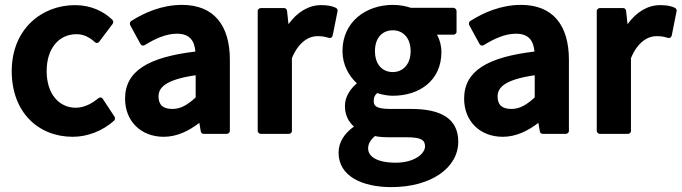

<svg xmlns="http://www.w3.org/2000/svg" viewBox="-20 -536 2790 786"><path d="M28 -245C28 -76 137 24 278 24C337 24 399 1 447 -42C451 -46 452 -53 449 -58L401 -131C395 -140 387 -137 383 -134C357 -113 326 -95 290 -95C222 -95 171 -151 171 -245C171 -339 222 -396 293 -396C320 -396 343 -386 368 -364C375 -357 383 -361 386 -365L441 -438C444 -442 445 -450 440 -455C405 -489 353 -515 287 -515C150 -515 28 -416 28 -245Z M492 -132C492 -39 558 24 650 24C706 24 754 -1 796 -33L802 2C803 8 808 12 814 12H908C913 12 921 8 921 0V-291C921 -432 856 -516 725 -516C644 -516 572 -485 517 -450C512 -447 510 -439 513 -433L555 -356C559 -349 566 -348 572 -351C614 -377 659 -398 704 -398C758 -398 776 -368 780 -325C588 -302 492 -246 492 -132ZM629 -141C629 -178 658 -210 781 -228V-137C748 -107 720 -90 686 -90C649 -90 629 -105 629 -141Z M1035 0C1035 5 1040 12 1048 12H1163C1168 12 1175 8 1175 0V-298C1203 -366 1246 -388 1279 -388C1299 -388 1309 -386 1326 -381C1336 -378 1341 -386 1342 -391L1362 -491C1363 -496 1360 -501 1355 -504C1338 -512 1320 -515 1294 -515C1244 -515 1197 -487 1161 -437L1155 -492C1154 -498 1150 -503 1143 -503H1048C1043 -503 1035 -499 1035 -491Z M1487 72C1487 55 1494 39 1515 21C1532 25 1554 26 1579 26H1646C1703 26 1720 37 1720 63C1720 93 1677 130 1600 130C1522 130 1487 104 1487 72ZM1366 89C1366 186 1464 230 1582 230C1745 230 1856 151 1856 44C1856 -51 1784 -90 1664 -90H1577C1518 -90 1510 -104 1510 -122C1510 -137 1513 -145 1524 -155C1545 -148 1568 -144 1588 -144C1697 -144 1787 -206 1787 -323C1787 -350 1780 -374 1769 -394H1836C1841 -394 1849 -398 1849 -406V-491C1849 -496 1844 -504 1836 -504H1662C1641 -511 1616 -516 1588 -516C1480 -516 1382 -448 1382 -327C1382 -270 1409 -224 1441 -195C1415 -173 1392 -141 1392 -102C1392 -65 1407 -37 1429 -18C1390 10 1366 46 1366 89ZM1588 -241C1547 -241 1515 -270 1515 -327C1515 -383 1547 -412 1588 -412C1629 -412 1661 -382 1661 -327C1661 -270 1627 -241 1588 -241Z M1880 -132C1880 -39 1946 24 2038 24C2094 24 2142 -1 2184 -33L2190 2C2191 8 2196 12 2202 12H2296C2301 12 2309 8 2309 0V-291C2309 -432 2244 -516 2113 -516C2032 -516 1960 -485 1905 -450C1900 -447 1898 -439 1901 -433L1943 -356C1947 -349 1954 -348 1960 -351C2002 -377 2047 -398 2092 -398C2146 -398 2164 -368 2168 -325C1976 -302 1880 -246 1880 -132ZM2017 -141C2017 -178 2046 -210 2169 -228V-137C2136 -107 2108 -90 2074 -90C2037 -90 2017 -105 2017 -141Z M2423 0C2423 5 2428 12 2436 12H2551C2556 12 2563 8 2563 0V-298C2591 -366 2634 -388 2667 -388C2687 -388 2697 -386 2714 -381C2724 -378 2729 -386 2730 -391L2750 -491C2751 -496 2748 -501 2743 -504C2726 -512 2708 -515 2682 -515C2632 -515 2585 -487 2549 -437L2543 -492C2542 -498 2538 -503 2531 -503H2436C2431 -503 2423 -499 2423 -491Z"/></svg>

Font: Falling Sky
Style: Bd
Weight: 700
Designer: Paul D. Hunt
Foundry: Adobe Systems Incorporated
Version: Version 1.02